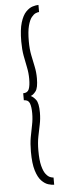

<svg xmlns="http://www.w3.org/2000/svg" viewBox="-61 -780 332 969"><g transform="rotate(-5 105.0 -295.5)"><path d="M173 160Q160.5 160 143.2 154.8Q126 149.5 109.2 132.2Q92.5 115 81.5 79.5Q70.5 44 70.5 -16.5Q70.5 -57.5 76.2 -89.5Q82 -121.5 88 -150Q94 -178.5 94 -209Q94 -242 87 -260Q80 -278 57.5 -278V-313.5Q80 -313.5 87 -331.5Q94 -349.5 94 -383Q94 -413.5 88 -442Q82 -470.5 76.2 -502.2Q70.5 -534 70.5 -574.5Q70.5 -635 81.5 -670.5Q92.5 -706 109.2 -723.2Q126 -740.5 143.2 -745.8Q160.5 -751 173 -751V-715Q166.5 -715 156 -710.8Q145.5 -706.5 134.5 -692.8Q123.5 -679 116 -650.2Q108.5 -621.5 108.5 -572Q108.5 -532.5 114.8 -501.5Q121 -470.5 127 -442.2Q133 -414 133 -383Q133 -334.5 120 -317.5Q107 -300.5 94 -296.5Q107 -291 120 -274Q133 -257 133 -209Q133 -178 127 -149.5Q121 -121 114.8 -89.8Q108.5 -58.5 108.5 -19Q108.5 30.5 116 59.2Q123.5 88 134.5 101.8Q145.5 115.5 156 119.5Q166.5 123.5 173 123.5Z"/></g></svg>

Font: Imbue 10pt SemiBold
Style: Regular
Weight: 600
Designer: Tyler Finck
Foundry: Etcetera Type Company
Version: Version 1.102; ttfautohint (v1.8.3)